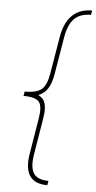

<svg xmlns="http://www.w3.org/2000/svg" viewBox="-61 -801 492 981"><g transform="rotate(5 185.5 -310.5)"><path d="M59.6 -299.8 63.5 -322.3Q125 -322.3 150.6 -344.2Q176.3 -366.2 186 -426.8L217.3 -613.3Q242.2 -765.1 371.1 -765.1L367.2 -742.7Q311.5 -742.7 281.2 -712.2Q251 -681.6 239.7 -613.3L208.5 -426.8Q200.7 -378.9 183.3 -351.1Q166 -323.2 134.3 -311Q162.1 -298.3 170.2 -270.3Q178.2 -242.2 169.9 -194.3L139.2 -7.8Q127.9 60.1 148.2 90.8Q168.5 121.6 224.1 121.6L220.7 144Q91.8 144 116.7 -7.8L147.5 -194.3Q157.7 -255.4 139.4 -277.6Q121.1 -299.8 59.6 -299.8Z"/></g></svg>

Font: Inter Display Thin
Style: Italic
Weight: 100
Italic angle: -9.39999°
Designer: Rasmus Andersson
Foundry: rsms
Version: Version 4.000;git-a52131595